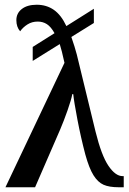

<svg xmlns="http://www.w3.org/2000/svg" viewBox="-20 -790 545 810"><path d="M252 -525Q240 -580 232 -604L118 -533V-592L210 -650Q195 -677 178 -688Q161 -699 139 -699Q115 -699 96 -687Q77 -675 65 -658Q49 -676 49 -705Q49 -734 72 -752Q95 -770 135 -770Q176 -770 207 -748.5Q238 -727 260 -680L376 -753V-693L281 -634Q296 -591 304 -560L383 -235Q408 -134 437.5 -90.5Q467 -47 497 -47H502V0H481Q441 0 417 -10.5Q393 -21 374.5 -50.5Q356 -80 340 -138Q321 -210 306.5 -286Q292 -362 289 -393H285Q281 -370 265 -324.5Q249 -279 234 -244L128 0H3Z"/></svg>

Font: Noto Serif NarrowSemiBold
Style: Regular
Weight: 600
Width: 4
Designer: Monotype Design Team
Foundry: Monotype Imaging Inc.
Version: Version 1.001